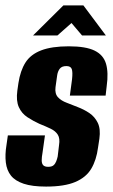

<svg xmlns="http://www.w3.org/2000/svg" viewBox="-22 -676 417 709"><path d="M148 13Q97 13 65.5 2.5Q34 -8 18.5 -27.5Q3 -47 -0.5 -76Q-4 -105 2 -141L7 -176H144L135 -112Q132 -96 132 -84Q132 -72 137.5 -66Q143 -60 156 -60Q169 -60 175.5 -65.5Q182 -71 185.5 -80Q189 -89 191 -98L196 -140Q200 -165 191.5 -178.5Q183 -192 165.5 -200.5Q148 -209 123 -219Q101 -229 79.5 -243Q58 -257 47.5 -280.5Q37 -304 42 -341L46 -369Q53 -415 72 -445Q91 -475 130 -490Q169 -505 232 -505Q295 -505 327.5 -489Q360 -473 369.5 -440.5Q379 -408 372 -358L368 -323H236L244 -383Q247 -410 243 -421Q239 -432 223 -432Q206 -432 198.5 -422Q191 -412 189 -397L183 -354Q180 -330 192 -317Q204 -304 224.5 -296.5Q245 -289 264 -281Q288 -272 308 -258.5Q328 -245 339 -222.5Q350 -200 345 -164L340 -131Q334 -85 315 -53Q296 -21 256 -4Q216 13 148 13ZM100 -545 212 -656H286L369 -545H281L242 -591L190 -545Z"/></svg>

Font: Alumni Sans Thin ExtraBold
Style: Italic
Weight: 800
Italic angle: -8°
Version: Version 1.016